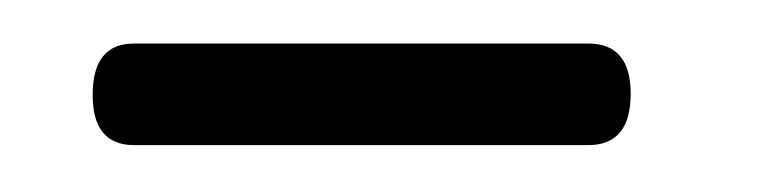

<svg xmlns="http://www.w3.org/2000/svg" viewBox="-20 -570 341 86"><path d="M21.5 -527.5Q21.5 -550.5 40 -550.5H243.5Q262.5 -550.5 262.5 -528Q262.5 -505 243.5 -505H40Q21.5 -505 21.5 -527.5Z"/></svg>

Font: Fraunces 144pt S050
Style: Regular
Weight: 400
Version: Version 1.000; ttfautohint (v1.8.3)